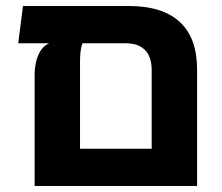

<svg xmlns="http://www.w3.org/2000/svg" viewBox="-20 -623 742 643"><path d="M410 -603Q524 -603 582 -549.5Q640 -496 640 -391V0H96V-379Q96 -393 100 -412.5Q104 -432 114 -450Q124 -468 144 -478H41L57 -603ZM488 -125V-388Q488 -433 465.5 -455.5Q443 -478 402 -478H256Q251 -464 249.5 -448Q248 -432 248 -415V-125Z"/></svg>

Font: Noto Sans Hebrew Thin
Style: Bold
Weight: 700
Version: Version 3.001